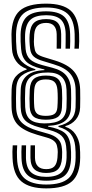

<svg xmlns="http://www.w3.org/2000/svg" viewBox="-20 -825 503 1054"><path d="M233.8 124.5Q191 124.5 169.5 105Q148 85.5 147.2 42Q147 25.8 147.1 8.1Q147.2 -9.5 147.8 -27.2H172Q171.2 7 172 42Q173.8 103.5 233.8 103.5Q263.8 103.5 278.1 88.8Q292.5 74 295.5 40.5Q297 25.8 297.1 9.5Q297.2 -6.8 293 -23.2Q287 -56 237.2 -69.8L184 -85.2Q110.2 -106.8 77.6 -140.6Q45 -174.5 43.5 -237Q43 -260.5 42.9 -286.2Q42.8 -312 43.8 -334.5Q45 -380 67.2 -405.8Q89.5 -431.5 126.2 -443V-446.8Q88 -461 67.9 -489.9Q47.8 -518.8 45.8 -556Q44.8 -576.8 43.8 -597Q42.8 -617.2 43 -636.5Q44.5 -726.8 88.1 -765.9Q131.8 -805 233.5 -805Q325 -805 367.9 -766.8Q410.8 -728.5 414.2 -637.8Q415 -621.8 414.8 -598.5Q414.5 -575.2 413 -557.8H388.5Q390 -575.2 390.1 -598.5Q390.2 -621.8 389.8 -637.8Q387.2 -716.8 350.1 -750.2Q313 -783.8 233.5 -783.8Q146 -783.8 107.9 -749.6Q69.8 -715.5 68 -636.2Q67.2 -599 70.8 -556Q74 -512.8 100.4 -486.4Q126.8 -460 174.2 -445V-440.5Q128.2 -433 99.4 -410.2Q70.5 -387.5 68.8 -334.5Q67.8 -312 67.8 -286.2Q67.8 -260.5 68.5 -237Q70 -182.8 98.2 -153.6Q126.5 -124.5 189.8 -106.5L243.8 -91Q310 -72.5 318 -23Q321 -6.5 321.2 9.6Q321.5 25.8 320.5 40.5Q317.8 85.5 297.5 105Q277.2 124.5 233.8 124.5ZM233.8 167Q166.8 167 133.4 138.1Q100 109.2 98 42Q97.5 25.8 97.5 8.1Q97.5 -9.5 98.8 -27.2H123.2Q123 -9.5 122.6 8.1Q122.2 25.8 122.5 42Q123.8 97 151.1 121.4Q178.5 145.8 233.8 145.8Q291.5 145.8 317.5 121.2Q343.5 96.8 345.5 40.5Q346 26 345.5 9.9Q345 -6.2 343 -23Q338.8 -59 318.4 -79Q298 -99 250.5 -111.5L196 -126Q140.8 -140.5 117.9 -164.4Q95 -188.2 93.5 -237Q91.5 -287.2 93.8 -334.5Q95.5 -382 127.4 -409.6Q159.2 -437.2 223.8 -440V-443.8L206.2 -448Q149.5 -462.2 124.5 -486.5Q99.5 -510.8 95.8 -556Q92 -598.2 93 -636.2Q94.8 -704 127.5 -733.4Q160.2 -762.8 233.5 -762.8Q300.8 -762.8 332 -733.9Q363.2 -705 365 -637.8Q365.5 -621.8 365.5 -598.5Q365.5 -575.2 364.2 -557.8H339.8Q340 -575.2 340.4 -598.5Q340.8 -621.8 340.5 -637.8Q339.5 -693 314.2 -717.2Q289 -741.5 233.5 -741.5Q174.5 -741.5 147.6 -717Q120.8 -692.5 117.8 -636.2Q117 -617.2 117.9 -597Q118.8 -576.8 120.5 -556Q123.8 -519.8 144.5 -499.8Q165.2 -479.8 212.8 -467.5L267.8 -453Q321.5 -439 345 -408.9Q368.5 -378.8 370 -332.8Q371.8 -283.8 369.8 -235Q368 -187 337.9 -162Q307.8 -137 244.2 -134L244 -130.2Q304.5 -119.2 333.2 -97.1Q362 -75 367.8 -23Q371.2 9.2 370.2 40.5Q368.5 108.2 336.8 137.6Q305 167 233.8 167ZM233.8 209.2Q142.5 209.2 97.4 170.9Q52.2 132.5 48.8 42Q48 26 48.1 8.1Q48.2 -9.8 49.8 -27.2H74.5Q73 -9.8 72.9 8.1Q72.8 26 73.5 42Q76 121 115.1 154.5Q154.2 188 233.8 188Q318.5 188 356.1 153.9Q393.8 119.8 395.2 40.5Q396.2 11.2 392.8 -23Q388.5 -64.5 367.5 -90.1Q346.5 -115.8 301 -128.5V-133.8Q392 -153.5 394.8 -235Q396.5 -285.8 395 -332.8Q393.5 -387.2 365.5 -420.4Q337.5 -453.5 274 -472.2L219.5 -488.8Q182 -499.5 165.4 -514.5Q148.8 -529.5 145.5 -556.8Q140 -596.8 142.8 -636.2Q146 -680.8 167.2 -700.5Q188.5 -720.2 233.5 -720.2Q276.5 -720.2 295.9 -700.8Q315.2 -681.2 315.8 -637.8Q316 -621.5 315.9 -598.4Q315.8 -575.2 315.2 -557.8H291Q291.2 -575.2 291.4 -598.4Q291.5 -621.5 291.2 -637.8Q289.5 -699.2 233.5 -699.2Q202.8 -699.2 186.8 -684.5Q170.8 -669.8 167.8 -636.2Q166.2 -617 166 -596.5Q165.8 -576 170.5 -555.8Q173.5 -537.2 185.9 -527.6Q198.2 -518 226.2 -509.8L279.8 -493.5Q353.5 -471 385.9 -433.2Q418.2 -395.5 420 -332.8Q420.5 -309.2 420.5 -284.4Q420.5 -259.5 419.8 -234.8Q418.5 -195 396 -168.4Q373.5 -141.8 338.8 -132.8V-129.2Q374.8 -117.5 394.5 -87.9Q414.2 -58.2 417.8 -23Q419.2 -6.2 419.9 9.9Q420.5 26 420.2 40.8Q419 131 375.6 170.1Q332.2 209.2 233.8 209.2ZM222.8 -147.5Q285.8 -147.2 314.2 -168Q342.8 -188.8 345 -235Q346.2 -259 346.1 -284.5Q346 -310 345.2 -332.8Q341.2 -426.5 244.8 -427Q182.5 -427.2 151.6 -405.4Q120.8 -383.5 118.5 -334.2Q117.2 -311 117.2 -285.2Q117.2 -259.5 118.2 -237Q120.2 -190.2 145.1 -169.1Q170 -148 222.8 -147.5ZM231.5 -167.8Q185.2 -168 165.2 -184.2Q145.2 -200.5 143.2 -237Q142 -258.8 142 -284.5Q142 -310.2 143.5 -334.2Q145.8 -375.2 166.9 -392.8Q188 -410.2 231.5 -410.2Q277.5 -410.2 297.6 -392.1Q317.8 -374 320.2 -332.8Q321.5 -311.8 321.5 -285.1Q321.5 -258.5 320 -235Q318 -197.5 297 -182.6Q276 -167.8 231.5 -167.8ZM231.5 -189Q263.2 -189 278.1 -199Q293 -209 295 -235.2Q297 -259.5 297 -286.1Q297 -312.8 295.2 -332.8Q292.5 -362.8 278.2 -375.9Q264 -389 231.5 -389Q201.2 -389 186 -376.5Q170.8 -364 168.2 -334.2Q166.2 -308 166.4 -282.2Q166.5 -256.5 168.2 -237Q170.5 -211.5 184.6 -200.2Q198.8 -189 231.5 -189Z"/></svg>

Font: Big Shoulders Inline Text ExtraBold
Style: Regular
Weight: 800
Designer: Patric King
Foundry: XO Type Co
Version: Version 1.000